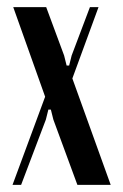

<svg xmlns="http://www.w3.org/2000/svg" viewBox="-20 -515 342 536"><path d="M109 -495 159 -360 166 -332H173L180 -360L231 -495H255L182 -296L289 1H196L129 -181L122 -209H115L108 -181L39 1H15L106 -245L17 -495Z"/></svg>

Font: Moniqa Narrow Heading
Style: Bold
Weight: 700
Width: 4
Designer: Rajesh Rajput
Foundry: Rajesh Rajput
Version: Version 1.000